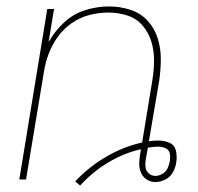

<svg xmlns="http://www.w3.org/2000/svg" viewBox="-20 -558 616 597"><path d="M229 19Q267 -23 316 -52.5Q365 -82 418 -94Q418 -92 417.5 -90Q417 -88 417 -86Q414 -71 413 -55Q412 -39 417 -24.5Q422 -10 434.5 -1Q447 8 463 8Q479 8 494.5 0Q510 -8 518 -23Q526 -38 528 -53Q531 -72 527 -89.5Q523 -107 507 -114Q491 -121 473 -121Q465 -121 458 -120.5Q451 -120 443 -119L475 -307Q480 -341 480 -375Q480 -409 470 -440Q460 -471 438 -494.5Q416 -518 384 -528Q352 -538 319 -538Q282 -538 245 -526.5Q208 -515 179 -488Q150 -461 131 -427L148 -530H127L40 0H61L116 -331Q120 -360 130.5 -388.5Q141 -417 159 -442.5Q177 -468 203 -486Q229 -504 258.5 -511.5Q288 -519 317 -519Q347 -519 375.5 -510Q404 -501 423 -479Q442 -457 450.5 -429Q459 -401 459 -371Q459 -341 454 -310L422 -115Q364 -102 310 -70.5Q256 -39 214 6ZM463 -11Q452 -11 443 -18.5Q434 -26 432.5 -37.5Q431 -49 433 -61Q434 -69 436 -77.5Q438 -86 439 -94L440 -99Q448 -100 456 -101Q464 -102 472 -102Q484 -102 495 -97Q506 -92 508 -80.5Q510 -69 508 -57Q506 -45 501 -34.5Q496 -24 485 -17.5Q474 -11 463 -11Z"/></svg>

Font: Iosevka Sparkle Thin
Style: Italic
Weight: 100
Italic angle: -9°
Designer: Belleve Invis
Foundry: Belleve Invis
Version: Version 4.5.0; ttfautohint (v1.8.3)